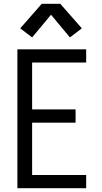

<svg xmlns="http://www.w3.org/2000/svg" viewBox="-20 -996 540 1016"><path d="M72 0V-735H436V-665H150V-417H380V-347H150V-70H436V0ZM150 -798 87 -846 201 -976H299L413 -846L350 -798L250 -918Z"/></svg>

Font: Iosevka www.saffi
Style: Regular
Weight: 400
Monospace: yes
Designer: Belleve Invis
Foundry: Belleve Invis
Version: Version 22.0.2; ttfautohint (v1.8.3)